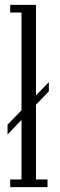

<svg xmlns="http://www.w3.org/2000/svg" viewBox="-20 -770 248 790"><path d="M11 -216.5V-257L181 -432V-394.5ZM22 0V-31.5H68.5V-718.5H22V-750H128V-31.5H175.5V0Z"/></svg>

Font: Imbue Light
Style: Regular
Weight: 300
Designer: Tyler Finck
Foundry: Etcetera Type Company
Version: Version 1.102